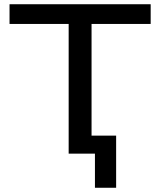

<svg xmlns="http://www.w3.org/2000/svg" viewBox="-20 -725 756 906"><path d="M428 161V0H304V-612H25V-705H691V-612H412V-85H528V161Z"/></svg>

Font: Nunito Sans 7pt SemiExpanded Medium
Style: Regular
Weight: 500
Width: 6
Designer: Vernon Adams
Foundry: Vernon Adams
Version: Version 3.101;gftools[0.9.27]